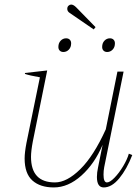

<svg xmlns="http://www.w3.org/2000/svg" viewBox="-20 -812 600 842"><path d="M275 -773Q275 -782 280.5 -787Q286 -792 292 -792Q302 -792 314 -780L399 -693L391 -683L286 -755Q275 -762 275 -773ZM236 -606Q236 -623 246 -633.5Q256 -644 270 -644Q280 -644 286 -638Q292 -632 292 -622Q292 -605 282 -594.5Q272 -584 258 -584Q248 -584 242 -590Q236 -596 236 -606ZM428 -606Q428 -623 438 -633.5Q448 -644 462 -644Q472 -644 478 -638Q484 -632 484 -622Q484 -605 474 -594.5Q464 -584 450 -584Q440 -584 434 -590Q428 -596 428 -606ZM560 -132Q536 -70 503 -30Q470 10 435 10Q405 10 405 -36Q405 -55 410 -78L430 -177Q395 -94 337 -42Q279 10 216 10Q156 10 122 -20.5Q88 -51 88 -117Q88 -143 96 -185L155 -473Q109 -481 89 -488L90 -492L187 -503L124 -192Q116 -150 116 -124Q116 -12 221 -12Q273 -12 332 -70Q391 -128 444 -245L495 -498H522L437 -79Q434 -63 434 -46Q434 -12 449 -12Q462 -12 482 -32.5Q502 -53 520 -83Q538 -113 545 -138Z"/></svg>

Font: Trirong Thin
Style: Italic
Weight: 250
Italic angle: -12°
Designer: Katatrad Team
Foundry: CadsonDemak
Version: Version 1.001